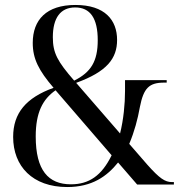

<svg xmlns="http://www.w3.org/2000/svg" viewBox="-20 -744 730 774"><path d="M251 10C351 10 411 -33 456 -89L533 0H681V-10H673C645 -10 623 -25 574 -80L501 -164C522 -214 535 -263 544 -313C559 -389 581 -411 642 -411H652V-421H484V-377C484 -325 478 -262 464 -206L287 -410C411 -455 452 -508 452 -583C452 -663 403 -724 284 -724C167 -724 112 -664 112 -571C112 -507 136 -460 196 -390C85 -350 33 -288 33 -192C33 -74 111 10 251 10ZM279 -419C212 -496 193 -530 193 -594C193 -672 224 -714 283 -714C344 -714 374 -670 374 -582C374 -497 347 -453 279 -419ZM266 -1C175 -1 124 -57 124 -194C124 -290 152 -344 204 -380L430 -118C390 -36 339 -1 266 -1Z"/></svg>

Font: Noto Serif Display SemiCondensed
Style: Regular
Weight: 400
Width: 4
Designer: Monotype Design Team
Foundry: Monotype Imaging Inc.
Version: Version 2.009